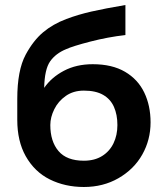

<svg xmlns="http://www.w3.org/2000/svg" viewBox="-20 -737 646 767"><path d="M315 10Q240 10 179 -20.2Q118 -50.5 82.5 -113.5Q49 -173.5 49 -258V-342Q49 -456 82.5 -518.5Q113 -575 152.2 -608Q191.5 -641 245 -661Q291 -678.5 344.8 -690.8Q398.5 -703 481 -717V-597Q411 -589 340.5 -570.8Q270 -552.5 244 -540.5Q202.5 -523.5 180.2 -491.8Q158 -460 156.5 -386Q185.5 -428 235.2 -454.2Q285 -480.5 350.5 -480.5Q428 -480.5 479.5 -450.2Q531 -420 556.2 -367.5Q581.5 -315 581.5 -248Q581.5 -178.5 548.5 -119.8Q515.5 -61 453 -25Q392 10 315 10ZM315 -95Q358 -95 388 -113.8Q418 -132.5 433.5 -164.8Q449 -197 449 -237.5Q449 -279 435.2 -310Q421.5 -341 392 -358Q362.5 -375 315 -375Q273 -375 242.8 -353.8Q212.5 -332.5 196.8 -300.5Q181 -268.5 181 -237.5Q181 -172 213.8 -133.5Q246.5 -95 315 -95Z"/></svg>

Font: Acari Sans
Style: Bold
Weight: 700
Designer: Alfredo Marco Pradil and Stefan Peev (font) & Cristiano Sobral (main changes)
Foundry: Alfredo Marco Pradil and Stefan Peev (font) & Cristiano Sobral (main changes)
Version: Version 1.063; ttfautohint (v1.8.3)